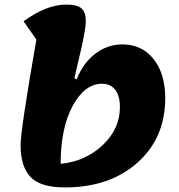

<svg xmlns="http://www.w3.org/2000/svg" viewBox="-20 -794 782 839"><path d="M263 25Q157 25 113.5 -20.5Q70 -66 70 -160Q70 -226 139 -621L83 -701Q183 -774 270 -774Q317 -774 336 -757.5Q355 -741 355 -703Q355 -685 350 -655.5Q345 -626 339.5 -600.5Q334 -575 322.5 -527.5Q311 -480 305 -452L315 -447Q343 -519 396.5 -559.5Q450 -600 515 -600Q600 -600 651 -536Q702 -472 702 -365Q702 -191 580.5 -83Q459 25 263 25ZM245 -78Q354 -89 429 -160Q504 -231 504 -326Q504 -375 483.5 -401.5Q463 -428 426 -428Q350 -428 297.5 -331Q245 -234 245 -78Z"/></svg>

Font: Lemonada
Style: Bold
Weight: 700
Designer: Mohamed Gaber (Arabic), Eduardo Tunni (Latin)
Foundry: Kief Type Foundry
Version: Version 4.004